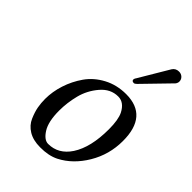

<svg xmlns="http://www.w3.org/2000/svg" viewBox="-205 -773 875 875"><g transform="rotate(45 232.5 -336.0)"><path d="M161.1 -169.9Q161.1 -99.1 184.1 -63Q207 -26.9 232.9 -26.9Q298.8 -26.9 338.9 -87.9Q381.8 -153.8 381.8 -270Q381.8 -331.1 366.7 -361.8Q344.2 -405.8 306.2 -405.8Q257.3 -405.8 222.2 -364.5Q187 -323.2 174.1 -272Q161.1 -220.7 161.1 -169.9ZM78.1 -162.1Q78.1 -209 93.5 -256.6Q108.9 -304.2 137.9 -345.7Q167 -387.2 215.6 -413.1Q264.2 -439 324.2 -439Q465.3 -439 464.8 -276.9Q464.8 -189.9 420.9 -116.5Q377 -43 310.1 -8.8Q272 10.3 217.8 9.8Q172.9 9.8 142.8 -8.5Q112.8 -26.9 99.9 -56.9Q86.9 -86.9 82.5 -111.6Q78.1 -136.2 78.1 -162.1ZM421.9 -682.1Q436 -682.1 445.6 -673.1Q455.1 -664.1 455.1 -650.9Q455.1 -646 454.1 -644Q452.1 -635.3 444.8 -628.9L326.2 -506.8Q318.4 -499 313 -499Q299.8 -499 299.8 -509.8Q299.8 -511.7 300.8 -513.2Q300.8 -516.1 305.2 -522L390.1 -665Q400.9 -682.1 421.9 -682.1Z"/></g></svg>

Font: Linux Libertine
Style: Italic
Weight: 400
Italic angle: -12°
Designer: Philipp H. Poll
Foundry: Philipp H. Poll
Version: Version 5.1.6 ; ttfautohint (v0.9)